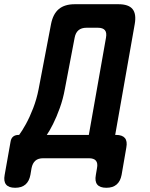

<svg xmlns="http://www.w3.org/2000/svg" viewBox="-93 -750 713 910"><path d="M-21.1 140Q-51.6 140 -64.1 124.7Q-76.7 109.5 -70.9 79L-43.1 -77.6Q-40.8 -94.1 -30.9 -102.4Q-21 -110.6 -4.5 -110.6H-2.3Q11.7 -129.2 29.7 -161.8Q47.7 -194.4 64.2 -237.1Q80.7 -279.7 90 -327.4L148.9 -636Q158.3 -684 185.8 -707Q213.4 -730 261.4 -730H468.4Q516.4 -730 535.2 -707Q554 -684 545.6 -636L453 -110.6H456.7Q486.7 -110.6 499.1 -95.6Q511.4 -80.6 505.7 -50.6L483.3 79Q477.5 109.5 459.5 124.7Q441.6 140 411.1 140Q380.6 140 368 124.7Q355.5 109.5 361.3 79L366.7 47Q371.4 23.5 361.8 11.8Q352.3 0 328.1 0H111.9Q87.7 0 74.5 11.8Q61.2 23.5 56.5 47L51.1 79Q45.3 109.5 27.4 124.7Q9.4 140 -21.1 140ZM409.4 -571.5Q413.8 -595.7 404 -607.1Q394.3 -618.5 370.8 -618.5H317.2Q293 -618.5 279.1 -606.7Q265.2 -595 260.8 -571.5L214.4 -328.1Q205.8 -280.6 190.3 -237.7Q174.8 -194.7 158.3 -161.9Q141.8 -129 128.8 -110.6H328Z"/></svg>

Font: Maple Mono
Style: Italic
Weight: 400
Italic angle: -10°
Monospace: yes
Designer: subframe7536
Version: Version 7.300